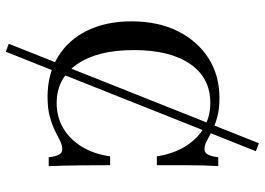

<svg xmlns="http://www.w3.org/2000/svg" viewBox="-146 -614 914 663"><g transform="rotate(90 311.5 -282.0)"><path d="M158.1 155.6 130.6 145.2 474.2 -718.5 501.6 -708.1ZM314.5 11.3Q234.7 11.3 175.8 -24.6Q116.9 -60.5 85.1 -125.8Q53.2 -191.1 53.2 -279Q53.2 -369.4 86.7 -437.5Q120.2 -505.6 179.8 -544Q239.5 -582.3 317.7 -582.3Q356.5 -582.3 384.3 -574.6Q412.1 -566.9 431.9 -556.5Q451.6 -546 466.5 -538.3Q481.5 -530.6 494.4 -530.6Q506.5 -530.6 512.9 -541.9Q519.4 -553.2 522.6 -578.2H553.2Q551.6 -555.6 550.8 -528.6Q550 -501.6 550 -462.9Q550 -424.2 550 -366.1H519.4Q510.5 -423.4 484.7 -464.9Q458.9 -506.5 420.6 -528.6Q382.3 -550.8 334.7 -550.8Q248.4 -550.8 200.4 -481Q152.4 -411.3 152.4 -286.3Q152.4 -161.3 201.2 -90.7Q250 -20.2 335.5 -20.2Q383.1 -20.2 421.8 -42.7Q460.5 -65.3 485.9 -106.9Q511.3 -148.4 519.4 -204.8H550Q550 -149.2 550.4 -110.5Q550.8 -71.8 551.6 -44Q552.4 -16.1 553.2 7.3H522.6Q519.4 -18.5 512.9 -29Q506.5 -39.5 494.4 -39.5Q480.6 -39.5 465.7 -31.9Q450.8 -24.2 430.6 -14.1Q410.5 -4 381.9 3.6Q353.2 11.3 314.5 11.3Z"/></g></svg>

Font: Playfair 5pt SemiExpanded Light Medium
Style: Regular
Weight: 500
Version: Version 2.203